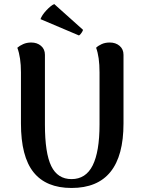

<svg xmlns="http://www.w3.org/2000/svg" viewBox="-20 -919 710 953"><path d="M593 -306Q593 14 335 14Q209 14 146.5 -64Q84 -142 84 -306V-560Q84 -634 66 -682Q77 -692 95 -700Q113 -708 135 -708Q164 -708 183.5 -691.5Q203 -675 203 -647V-301Q203 -159 234.5 -94.5Q266 -30 335 -30Q406 -30 440 -98Q474 -166 474 -301V-560Q474 -637 457 -682Q467 -692 484.5 -700Q502 -708 525 -708Q554 -708 573.5 -691.5Q593 -675 593 -647ZM249 -899 392 -771Q392 -767 385 -756.5Q378 -746 372 -743L181 -824Q188 -844 210 -867.5Q232 -891 249 -899Z"/></svg>

Font: Arima Madurai ExtraBold
Style: Regular
Weight: 800
Designer: Joana Correia and Natanael Gama
Foundry: NDISCOVER
Version: Version 1.019